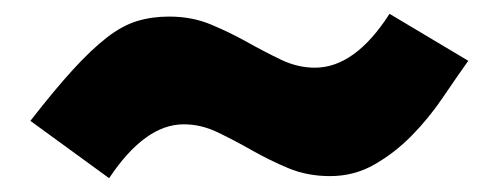

<svg xmlns="http://www.w3.org/2000/svg" viewBox="-20 -436 722 278"><path d="M24 -261Q59 -306 85.5 -335Q112 -364 134.5 -381.5Q157 -399 178.5 -405.5Q200 -412 225 -412Q258 -412 285.5 -400.5Q313 -389 338 -375Q363 -361 387 -349.5Q411 -338 436 -338Q494 -338 544 -416L658 -348Q641 -324 621 -294.5Q601 -265 576.5 -240Q552 -215 522.5 -198Q493 -181 458 -181Q425 -181 397.5 -192.5Q370 -204 344.5 -218.5Q319 -233 295 -244.5Q271 -256 246 -256Q190 -256 138 -178Z"/></svg>

Font: Encode Sans Narrow
Style: Black
Weight: 900
Designer: Pablo Impallari, Andres Torresi
Foundry: Pablo Impallari, Andres Torresi
Version: Version 1.000; ttfautohint (v1.00) -l 8 -r 50 -G 200 -x 14 -